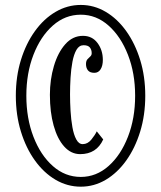

<svg xmlns="http://www.w3.org/2000/svg" viewBox="-20 -726 636 758"><path d="M299 11Q246 11 199.5 -16.2Q153 -43.5 117.8 -92.5Q82.5 -141.5 62.5 -206.8Q42.5 -272 42.5 -348Q42.5 -424 62.5 -489Q82.5 -554 117.8 -603Q153 -652 199.5 -679.2Q246 -706.5 299 -706.5Q351.5 -706.5 397.5 -679.2Q443.5 -652 478.5 -603Q513.5 -554 533.5 -489Q553.5 -424 553.5 -348Q553.5 -272 533.5 -206.8Q513.5 -141.5 478.5 -92.5Q443.5 -43.5 397.5 -16.2Q351.5 11 299 11ZM299 -27.5Q360 -27.5 408.5 -70.5Q457 -113.5 485.2 -186.2Q513.5 -259 513.5 -348Q513.5 -437 485.2 -509.5Q457 -582 408.5 -625Q360 -668 299 -668Q237 -668 188.5 -625Q140 -582 112 -509.5Q84 -437 84 -348Q84 -259 112 -186.2Q140 -113.5 188.5 -70.5Q237 -27.5 299 -27.5ZM296.5 -117.5Q260.5 -117.5 233.5 -147.5Q206.5 -177.5 191.8 -230.2Q177 -283 177 -351.5Q177 -412 192.8 -465.2Q208.5 -518.5 237.8 -551.5Q267 -584.5 307.5 -584.5Q344 -584.5 365 -556.2Q386 -528 386 -489.5Q386 -466.5 377.2 -452.5Q368.5 -438.5 352.5 -438.5Q335 -438.5 327.2 -448.2Q319.5 -458 319.5 -473Q319.5 -485.5 325.2 -492Q331 -498.5 336.5 -503.2Q342 -508 342 -516Q342 -529.5 334.8 -538.5Q327.5 -547.5 310 -547.5Q292.5 -547.5 282 -529.5Q271.5 -511.5 266 -482.2Q260.5 -453 258.5 -419Q256.5 -385 256.5 -353Q256.5 -322.5 258.5 -288.2Q260.5 -254 265.8 -224.2Q271 -194.5 281 -175.8Q291 -157 306.5 -157Q326 -157 340.5 -174.8Q355 -192.5 362 -207.5L387.5 -175.5Q361 -117.5 296.5 -117.5Z"/></svg>

Font: Imbue 10pt
Style: Bold
Weight: 700
Designer: Tyler Finck
Foundry: Etcetera Type Company
Version: Version 1.102; ttfautohint (v1.8.3)